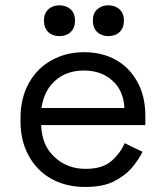

<svg xmlns="http://www.w3.org/2000/svg" viewBox="-20 -703 632 736"><path d="M306.6 13.7Q233.4 13.7 176.8 -17.6Q121.1 -48.8 89.8 -106.4Q58.6 -163.1 58.6 -238.3Q58.6 -242.2 58.6 -250Q58.6 -326.2 89.8 -382.8Q121.1 -440.4 175.8 -470.7Q231.4 -502.9 301.8 -502.9Q371.1 -502.9 423.8 -473.6Q476.6 -444.3 506.8 -388.7Q537.1 -334 537.1 -259.8Q537.1 -248 537.1 -223.6Q437.5 -223.6 137.7 -223.6Q140.6 -144.5 189.5 -100.6Q237.3 -55.7 308.6 -55.7Q372.1 -55.7 406.2 -85Q440.4 -114.3 458 -154.3Q480.5 -142.6 526.4 -121.1Q510.7 -89.8 484.4 -58.6Q458 -28.3 415 -6.8Q373 13.7 306.6 13.7ZM138.7 -289.1Q218.8 -289.1 457 -289.1Q453.1 -357.4 410.2 -394.5Q368.2 -432.6 301.8 -432.6Q235.4 -432.6 192.4 -394.5Q149.4 -357.4 138.7 -289.1ZM394.5 -564.5Q370.1 -564.5 352.5 -580.1Q335.9 -596.7 335.9 -624Q335.9 -651.4 352.5 -667Q370.1 -682.6 394.5 -682.6Q421.9 -682.6 438.5 -667Q455.1 -651.4 455.1 -624Q455.1 -596.7 438.5 -580.1Q421.9 -564.5 394.5 -564.5ZM208 -564.5Q181.6 -564.5 165 -580.1Q148.4 -596.7 148.4 -624Q148.4 -651.4 165 -667Q181.6 -682.6 208 -682.6Q234.4 -682.6 251 -667Q267.6 -651.4 267.6 -624Q267.6 -596.7 251 -580.1Q234.4 -564.5 208 -564.5Z"/></svg>

Font: Kadena Space Grotesk
Style: Regular
Weight: 400
Designer: Florian Karsten
Version: Version 2.000